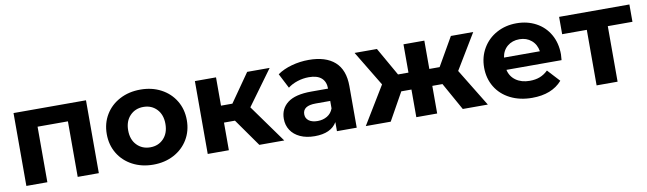

<svg xmlns="http://www.w3.org/2000/svg" viewBox="-36 -967 4702 1396"><g transform="rotate(-10 2315.0 -269.0)"><path d="M610 -538V0H454V-410H230V0H75V-538Z M716 -269Q716 -349 754 -412Q792 -475 859.5 -510.5Q927 -546 1012 -546Q1097 -546 1164 -510.5Q1231 -475 1269 -412Q1307 -349 1307 -269Q1307 -189 1269 -126Q1231 -63 1164 -27.5Q1097 8 1012 8Q927 8 859.5 -27.5Q792 -63 754 -126Q716 -189 716 -269ZM1149 -269Q1149 -337 1110.5 -377.5Q1072 -418 1012 -418Q952 -418 913 -377.5Q874 -337 874 -269Q874 -201 913 -160.5Q952 -120 1012 -120Q1072 -120 1110.5 -160.5Q1149 -201 1149 -269Z M1651 -204H1570V0H1414V-538H1570V-329H1654L1800 -538H1966L1778 -280L1979 0H1795Z M2514 -307V0H2368V-67Q2324 8 2204 8Q2142 8 2096.5 -13Q2051 -34 2027 -71Q2003 -108 2003 -155Q2003 -230 2059.5 -273Q2116 -316 2234 -316H2358Q2358 -367 2327 -394.5Q2296 -422 2234 -422Q2191 -422 2149.5 -408.5Q2108 -395 2079 -372L2023 -481Q2067 -512 2128.5 -529Q2190 -546 2255 -546Q2380 -546 2447 -486.5Q2514 -427 2514 -307ZM2358 -170V-225H2251Q2155 -225 2155 -162Q2155 -132 2178.5 -114.5Q2202 -97 2243 -97Q2283 -97 2314 -115.5Q2345 -134 2358 -170Z M3183 -204H3108V0H2954V-204H2879L2765 0H2581L2750 -278L2593 -538H2758L2877 -329H2954V-538H3108V-329H3184L3304 -538H3469L3312 -278L3482 0H3297Z M4066 -225H3659Q3670 -175 3711 -146Q3752 -117 3813 -117Q3855 -117 3887.5 -129.5Q3920 -142 3948 -169L4031 -79Q3955 8 3809 8Q3718 8 3648 -27.5Q3578 -63 3540 -126Q3502 -189 3502 -269Q3502 -348 3539.5 -411.5Q3577 -475 3642.5 -510.5Q3708 -546 3789 -546Q3868 -546 3932 -512Q3996 -478 4032.5 -414.5Q4069 -351 4069 -267Q4069 -264 4066 -225ZM3657 -316H3922Q3914 -367 3878 -397.5Q3842 -428 3790 -428Q3737 -428 3701 -398Q3665 -368 3657 -316Z M4622 -410H4440V0H4285V-410H4103V-538H4622Z"/></g></svg>

Font: APTA Sans Regular
Style: Bold Italic
Weight: 700
Version: Version 7.200